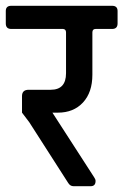

<svg xmlns="http://www.w3.org/2000/svg" viewBox="-44 -643 426 663"><path d="M184 -390V-531Q184 -542 174 -543H-5Q-24 -543 -24 -562V-605Q-24 -623 -5 -623H343Q362 -623 362 -605V-562Q362 -543 343 -543H286Q275 -543 275 -531V-385Q275 -324 242.5 -289Q210 -254 156 -254H137L281 -31Q286 -24 286 -18Q286 0 269 0H210Q198 0 191 -12L57 -221L32 -254V-311Q32 -333 55 -333H131Q184 -333 184 -390Z"/></svg>

Font: Rajdhani Semibold
Style: Regular
Weight: 600
Designer: Satya Rajpurohit, Jyotish Sonowal
Foundry: Indian Type Foundry
Version: Version 1.200;PS 1.0;hotconv 1.0.78;makeotf.lib2.5.61930; tt